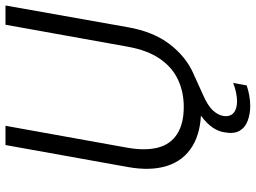

<svg xmlns="http://www.w3.org/2000/svg" viewBox="-136 -604 931 699"><g transform="rotate(-90 329.5 -254.5)"><path d="M278 12Q198 12 146 -20Q94 -52 75 -112Q56 -172 71 -255L151 -700H221L141 -255Q130 -191 141.5 -145.5Q153 -100 190.5 -75.5Q228 -51 290 -51Q344 -51 389 -72Q434 -93 465 -138Q496 -183 509 -255L589 -700H659L580 -255Q564 -163 519 -103.5Q474 -44 411.5 -16Q349 12 278 12ZM293 191Q265 191 240 182Q215 173 203 152.5Q191 132 197 99Q200 76 214.5 54.5Q229 33 256 13Q283 -7 326 -24L385 -48L398 -10L334 19Q295 36 278 54Q261 72 257 92Q253 117 267.5 130Q282 143 310 143Q324 143 341.5 139.5Q359 136 377 129L368 178Q351 184 331.5 187.5Q312 191 293 191Z"/></g></svg>

Font: DM Sans 20pt Light
Style: Italic
Weight: 300
Italic angle: -10°
Version: Version 4.004;gftools[0.9.30]